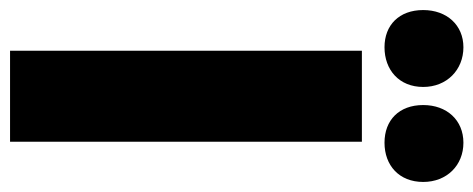

<svg xmlns="http://www.w3.org/2000/svg" viewBox="-312 -642 942 382"><g transform="rotate(90 159.0 -451.0)"><path d="M62 -745C107 -745 141 -774 141 -822C141 -869 107 -902 62 -902C18 -902 -12 -869 -12 -822C-12 -774 18 -745 62 -745ZM252 -745C297 -745 330 -774 330 -822C330 -869 297 -902 252 -902C207 -902 177 -869 177 -822C177 -774 207 -745 252 -745ZM69 0H250V-700H69Z"/></g></svg>

Font: Fixel Display ExtraBold
Style: Regular
Weight: 800
Designer: AlfaBravo + MacPaw
Foundry: Kyrylo Tkachov, Marchela Mozhyna, Serhii Makarenko, Maria Weinstein, Zakhar Kryvoshyya
Version: Version 1.211